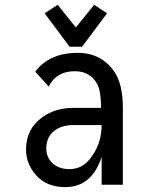

<svg xmlns="http://www.w3.org/2000/svg" viewBox="-20 -766 626 796"><path d="M423.8 -710.9 320.3 -572.3H268.6L165 -710.9L219.2 -746.1L294.4 -652.3L370.6 -746.1ZM489.3 0H401.4V-115.7Q360.8 9.8 250.5 9.8Q171.4 9.8 127.4 -42Q87.9 -88.4 87.9 -146Q87.9 -232.4 156.7 -280.8Q210.4 -318.8 283.7 -318.8H398.9Q398.9 -387.2 383.8 -416Q355 -470.7 290.5 -470.7Q212.9 -470.7 182.1 -407.2L126 -468.8Q185.1 -546.9 301.8 -546.9Q400.9 -546.9 454.6 -467.8Q489.3 -416.5 489.3 -319.3ZM401.4 -247.6Q344.7 -247.6 285.2 -247.6Q230.5 -247.6 199.2 -218.8Q171.9 -193.4 171.9 -149.9Q171.9 -117.2 193.4 -93.8Q219.7 -64.9 268.1 -64.9Q319.3 -64.9 352.5 -106.9Q401.4 -167.5 401.4 -247.6Z"/></svg>

Font: Consola Mono
Style: Book
Weight: 400
Monospace: yes
Designer: Wojciech Kalinowski "wmk69" (wmk69@o2.pl)
Foundry: Wojciech Kalinowski "wmk69" (wmk69@o2.pl)
Version: Version 2.1.0